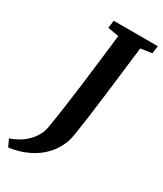

<svg xmlns="http://www.w3.org/2000/svg" viewBox="-314 -825 912 1076"><g transform="rotate(30 142.0 -287.5)"><path d="M-68.5 168 -90.5 121.5Q-45 106 -11.2 80.8Q22.5 55.5 43.2 23.5Q64 -8.5 69.5 -42.5Q81 -110.5 92 -188.5Q103 -266.5 113.5 -350Q124 -433.5 134 -517.8Q144 -602 153.5 -681.5L82 -693.5L88.5 -743H374L367 -693.5L294.5 -682.5Q284 -595.5 273.8 -508.8Q263.5 -422 253.5 -343.2Q243.5 -264.5 235 -200.5Q226.5 -136.5 219.5 -93.8Q212.5 -51 207.5 -37Q187.5 21.5 147.8 64Q108 106.5 53 132.8Q-2 159 -68.5 168Z"/></g></svg>

Font: Merriweather Light 18pt
Style: Bold Italic
Weight: 700
Italic angle: -7.8°
Version: Version 2.101